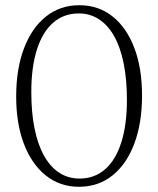

<svg xmlns="http://www.w3.org/2000/svg" viewBox="-20 -706 606 736"><path d="M285 -21.5Q342 -21.5 382.8 -57Q423.5 -92.5 445 -160.2Q466.5 -228 466.5 -323Q466.5 -401.5 454 -463.2Q441.5 -525 417.5 -567.5Q393.5 -610 359.2 -632.2Q325 -654.5 282 -654.5Q224.5 -654.5 183.8 -619Q143 -583.5 121.5 -516Q100 -448.5 100 -353Q100 -274.5 112.5 -213Q125 -151.5 149 -108.8Q173 -66 207.2 -43.8Q241.5 -21.5 285 -21.5ZM284 -686Q357.5 -686 411.5 -643Q465.5 -600 495 -522.2Q524.5 -444.5 524.5 -340Q524.5 -234.5 495 -155.8Q465.5 -77 411.2 -33.5Q357 10 282.5 10Q210 10 155.8 -33.2Q101.5 -76.5 71.8 -154.2Q42 -232 42 -336Q42 -441.5 71.8 -520.2Q101.5 -599 156 -642.5Q210.5 -686 284 -686Z"/></svg>

Font: Newsreader 16pt Light
Style: Regular
Weight: 300
Designer: Hugues Gentile
Foundry: Production Type
Version: Version 1.003